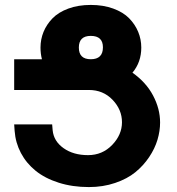

<svg xmlns="http://www.w3.org/2000/svg" viewBox="-20 -757 726 787"><path d="M352.1 -514.2Q401.9 -514.2 401.9 -563Q401.9 -609.9 352.1 -609.9Q303.2 -609.9 303.2 -562Q303.2 -514.2 352.1 -514.2ZM40 -220.2 38.1 -247.1H193.8L195.8 -223.1Q200.2 -178.2 240.5 -149.7Q280.8 -121.1 340.8 -121.1Q399.4 -121.1 439.7 -162.8Q480 -204.6 480 -255.9Q480 -307.6 441.4 -347.9Q402.8 -388.2 344.2 -388.2H38.1V-514.2H151.9Q146 -537.1 146 -562Q146 -595.7 158.4 -626.2Q170.9 -656.7 195.3 -681.9Q219.7 -707 260.3 -721.9Q300.8 -736.8 352.1 -736.8Q403.3 -736.8 444.1 -721.9Q484.9 -707 509.3 -682.1Q533.7 -657.2 546.4 -626.5Q559.1 -595.7 559.1 -562Q559.1 -502 522.9 -459Q578.6 -419.9 607.4 -365.5Q636.2 -311 636.2 -254.9Q636.2 -220.2 625.5 -184.1Q614.7 -147.9 591.3 -113Q567.9 -78.1 534.7 -51Q501.5 -23.9 451.9 -7.1Q402.3 9.8 344.2 9.8Q276.9 9.8 220.7 -8.1Q164.6 -25.9 126.2 -56.9Q87.9 -87.9 65.7 -129.9Q43.5 -171.9 40 -220.2Z"/></svg>

Font: Telcell.Market
Style: Bold
Weight: 700
Designer: Rasmus Andersson, Sedrak Mkrtchyan
Version: Version 3.019;git-0a5106e0b